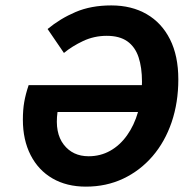

<svg xmlns="http://www.w3.org/2000/svg" viewBox="-20 -684 708 716"><path d="M300.3 12Q228.7 12 175.8 -18.6Q123 -49.2 94.2 -105.6Q65.3 -162.1 65.3 -237.5Q65.3 -274.8 70.4 -303.7Q75.4 -332.6 86.8 -366.5H539.9L519 -266.3H194.5Q183.9 -188.7 217.5 -145Q251.1 -101.3 310.5 -101.3Q354.4 -101.3 390.7 -121.6Q427.1 -141.9 453.8 -179.4Q480.5 -216.8 495 -267.3Q509.5 -317.8 509.5 -378.8Q509.5 -432.6 496.6 -471Q483.7 -509.5 454.7 -530Q425.7 -550.4 378 -550.4Q331.1 -550.4 290 -531.1Q249 -511.8 218.4 -486.5L157.5 -575.8Q204.3 -614.6 261.9 -639.2Q319.5 -663.8 394.8 -663.8Q470.8 -663.8 526.9 -631.3Q583 -598.9 614 -537.3Q645 -475.7 645 -388.1Q645 -301.8 620.1 -228.4Q595.1 -155.1 548.7 -101.2Q502.2 -47.4 439.3 -17.7Q376.3 12 300.3 12Z"/></svg>

Font: Source Sans 3
Style: Italic
Weight: 200
Italic angle: -11°
Designer: Paul D. Hunt
Foundry: Adobe
Version: Version 3.046;hotconv 1.0.118;makeotfexe 2.5.65603